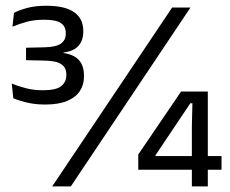

<svg xmlns="http://www.w3.org/2000/svg" viewBox="-20 -666 820 686"><path d="M141 -292.5Q104.5 -292.5 74.5 -300Q44.5 -307.5 27.5 -315L22 -367.5Q43 -358.5 71.8 -351Q100.5 -343.5 133 -343.5Q181 -343.5 199 -358.5Q217 -373.5 217 -397V-400Q217 -412 212.8 -421Q208.5 -430 199.5 -436.2Q190.5 -442.5 175.8 -445.8Q161 -449 139.5 -449.5L73 -451V-495.5L139 -497Q180 -498 197.5 -510.2Q215 -522.5 215 -545V-548.5Q215 -571 198 -583.2Q181 -595.5 137 -595.5Q101.5 -595.5 73.2 -587.5Q45 -579.5 24.5 -570.5L30 -620Q48.5 -630 77.8 -637.8Q107 -645.5 145 -645.5Q212 -645.5 244.8 -622.5Q277.5 -599.5 277.5 -556V-552Q277.5 -522.5 260.8 -502.8Q244 -483 207 -478.5L206.5 -472L205 -477Q244 -471.5 262 -451.2Q280 -431 280 -396.5V-391.5Q280 -363.5 265.5 -341Q251 -318.5 220.2 -305.5Q189.5 -292.5 141 -292.5ZM166.5 0 595 -639H660.5L233 0ZM665.5 0V-214.5L667.5 -297H660L536 -112V-91L508 -108.5H771.5V-59.5H474V-114L627 -339H722.5V0Z"/></svg>

Font: Anek Gurmukhi Medium
Style: Regular
Weight: 400
Version: Version 1.003